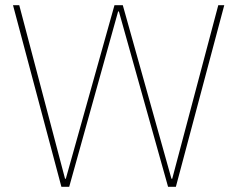

<svg xmlns="http://www.w3.org/2000/svg" viewBox="-20 -718 912 738"><path d="M216 0 30 -698H54L230 -31H233L420 -698H452L639 -31H642L819 -698H842L656 0H626L437 -674H434L246 0Z"/></svg>

Font: IBM Plex Sans Arabic Thin
Style: Regular
Weight: 100
Designer: Mike Abbink, Paul van der Laan, Pieter van Rosmalen, Wael Morcos, Khajak Apelian
Foundry: Bold Monday
Version: Version 1.101